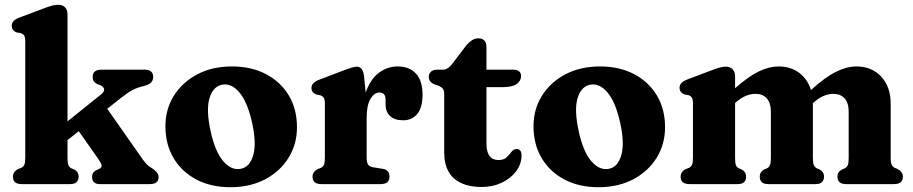

<svg xmlns="http://www.w3.org/2000/svg" viewBox="-20 -769 3814 802"><path d="M70.5 0Q34 0 34 -31Q34 -52 56 -63L69 -68Q77.5 -72 81.5 -80.5Q85.5 -89 85.5 -109.5V-596Q85.5 -613.5 80.8 -620.5Q76 -627.5 67 -630.5L50 -633.5Q29 -641.5 29 -661.5Q29 -683.5 60.5 -695.5L159 -732.5Q181 -741 195.5 -745Q210 -749 224 -749Q242 -749 252 -738Q262 -727 262 -710V-262L402 -374.5Q416 -385.5 415 -395.8Q414 -406 399 -413L385.5 -418Q367 -427.5 367 -447Q367 -478 403.5 -478H583.5Q620 -478 620 -447.5Q620 -434.5 611.5 -424.8Q603 -415 576.5 -408.5Q554.5 -403.5 535.2 -393.8Q516 -384 486 -360.5L428 -314.5L577.5 -101.5Q588 -87.5 595.5 -80.2Q603 -73 615 -66.5Q627.5 -58 635 -49.2Q642.5 -40.5 642.5 -29.5Q642.5 0 606.5 0H397Q364.5 0 364.5 -31Q364.5 -48.5 381 -57.5L393 -63Q406.5 -69.5 404.5 -78.5Q402.5 -87.5 390 -106L309 -221L262 -184V-109.5Q262 -88 265.8 -79.2Q269.5 -70.5 278 -66L291 -60.5Q308.5 -50.5 308.5 -32Q308.5 0 273 0Z M949 -491.5Q1030.5 -491.5 1091.5 -459.2Q1152.5 -427 1186.5 -370Q1220.5 -313 1220.5 -237.5Q1220.5 -166.5 1185.2 -109.8Q1150 -53 1087.5 -20Q1025 13 942.5 13Q861 13 800 -19.2Q739 -51.5 705 -108.8Q671 -166 671 -242Q671 -312.5 706.2 -369Q741.5 -425.5 804 -458.5Q866.5 -491.5 949 -491.5ZM986.5 -64Q1023.5 -71.5 1037.8 -121Q1052 -170.5 1033 -256.5Q1013.5 -344 979.5 -383.5Q945.5 -423 906.5 -415Q869.5 -407 855 -358.8Q840.5 -310.5 859.5 -222Q878.5 -135 912.8 -95.5Q947 -56 986.5 -64Z M1501 -448.5 1507.5 -382Q1526.5 -437.5 1562 -464.5Q1597.5 -491.5 1641.5 -491.5Q1690 -491.5 1717.5 -461.5Q1745 -431.5 1745 -374Q1745 -319 1722.8 -292.8Q1700.5 -266.5 1664.5 -266.5Q1628 -266.5 1609.2 -284.5Q1590.5 -302.5 1590.5 -334V-354Q1590 -382.5 1564.5 -382.5Q1543.5 -382.5 1527.5 -356.2Q1511.5 -330 1511.5 -274.5V-109.5Q1511.5 -91 1517.5 -81.8Q1523.5 -72.5 1539.5 -70L1578 -64Q1607 -59.5 1607 -31.5Q1607 0 1570 0H1322.5Q1285.5 0 1285.5 -31Q1285.5 -51.5 1307.5 -63L1320.5 -68Q1329 -72 1333 -80.5Q1337 -89 1337 -109.5V-336.5Q1337 -354 1332.2 -360.8Q1327.5 -367.5 1318.5 -371L1301.5 -374Q1281 -382 1281 -401.5Q1281 -423.5 1312 -435.5L1409 -472.5Q1455.5 -490.5 1470 -490.5Q1483 -490.5 1490.5 -481Q1498 -471.5 1501 -448.5Z M1810.5 -411.5 1794.5 -416.5Q1771 -427 1771 -447.5Q1771 -461.5 1780.5 -469.8Q1790 -478 1806 -478H1831.5Q1851.5 -478 1871.5 -505.5L1924 -574.5Q1951 -609 1977.5 -609Q2012 -609 2012 -571.5V-478H2122.5Q2156.5 -478 2156.5 -451Q2156.5 -431.5 2138.5 -418.2Q2120.5 -405 2079.5 -405H2012V-169Q2012 -100.5 2062.5 -100.5Q2084.5 -100.5 2096.5 -112.2Q2108.5 -124 2117.2 -135.5Q2126 -147 2138.5 -146.5Q2159 -146 2158.5 -118.5Q2158 -83.5 2136 -53.8Q2114 -24 2076.2 -6Q2038.5 12 1992 12Q1917 12 1876.2 -23.8Q1835.5 -59.5 1835.5 -133V-374.5Q1835.5 -392 1829.2 -399.2Q1823 -406.5 1810.5 -411.5Z M2486.5 -491.5Q2568 -491.5 2629 -459.2Q2690 -427 2724 -370Q2758 -313 2758 -237.5Q2758 -166.5 2722.8 -109.8Q2687.5 -53 2625 -20Q2562.5 13 2480 13Q2398.5 13 2337.5 -19.2Q2276.5 -51.5 2242.5 -108.8Q2208.5 -166 2208.5 -242Q2208.5 -312.5 2243.8 -369Q2279 -425.5 2341.5 -458.5Q2404 -491.5 2486.5 -491.5ZM2524 -64Q2561 -71.5 2575.2 -121Q2589.5 -170.5 2570.5 -256.5Q2551 -344 2517 -383.5Q2483 -423 2444 -415Q2407 -407 2392.5 -358.8Q2378 -310.5 2397 -222Q2416 -135 2450.2 -95.5Q2484.5 -56 2524 -64Z M3050.5 -451V-400.5Q3106.5 -450 3150 -470.8Q3193.5 -491.5 3232 -491.5Q3282.5 -491.5 3318 -465Q3353.5 -438.5 3367.5 -393Q3427 -447 3472.2 -469.2Q3517.5 -491.5 3557 -491.5Q3621.5 -491.5 3661 -448.8Q3700.5 -406 3700.5 -336V-110Q3700.5 -89 3704.8 -80.5Q3709 -72 3717.5 -68L3729.5 -63Q3751.5 -51 3751.5 -31Q3751.5 0 3714.5 0H3513.5Q3478 0 3478 -32Q3478 -50.5 3496 -60.5L3509 -66Q3517.5 -70.5 3521.2 -79.2Q3525 -88 3525 -110V-302Q3525 -339 3508 -358Q3491 -377 3461 -377Q3441.5 -377 3420.8 -368.5Q3400 -360 3379 -341L3375.5 -338.5V-336V-110Q3375.5 -88 3379.5 -79.2Q3383.5 -70.5 3392 -66L3404.5 -60.5Q3422 -50.5 3422 -32Q3422 0 3387 0H3188.5Q3153.5 0 3153.5 -32Q3153.5 -50.5 3171 -60.5L3184 -66Q3192.5 -70.5 3196.2 -79.2Q3200 -88 3200 -110V-302Q3200 -339 3183 -358Q3166 -377 3136 -377Q3116.5 -377 3096 -368.8Q3075.5 -360.5 3054 -342L3050.5 -338.5V-109.5Q3050.5 -88 3054 -79.2Q3057.5 -70.5 3066.5 -66L3079 -60.5Q3096.5 -50.5 3096.5 -32Q3096.5 0 3061.5 0H2860Q2823 0 2823 -31Q2823 -52 2845 -63L2858 -68Q2866.5 -72 2870.5 -80.5Q2874.5 -89 2874.5 -109.5V-337Q2874.5 -354.5 2869.8 -361.5Q2865 -368.5 2856 -371.5L2839 -374.5Q2818.5 -383 2818.5 -402.5Q2818.5 -424.5 2849.5 -436.5L2947.5 -473.5Q2969.5 -482 2983.8 -486.2Q2998 -490.5 3012.5 -490.5Q3030.5 -490.5 3040.5 -479.2Q3050.5 -468 3050.5 -451Z"/></svg>

Font: Fraunces 9pt S050
Style: Bold
Weight: 700
Version: Version 1.000; ttfautohint (v1.8.3)